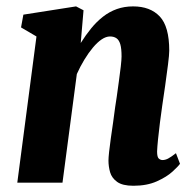

<svg xmlns="http://www.w3.org/2000/svg" viewBox="-20 -586 618 616"><path d="M239 -448Q255 -473.5 272.5 -495Q290 -516.5 310.5 -532.5Q331 -548.5 355 -557Q379 -565.5 407 -565.5Q462 -565.5 492.5 -533.2Q523 -501 523 -423.5Q523 -410.5 519 -378.8Q515 -347 509.8 -310.5Q504.5 -274 500.5 -247Q497 -222 493.2 -193Q489.5 -164 487 -139Q484.5 -114 484 -100Q484 -82 489.5 -77.2Q495 -72.5 501.5 -72.5Q510 -72.5 519.2 -77.2Q528.5 -82 544.5 -94.5L557.5 -60.5Q552 -52.5 533.5 -35.5Q515 -18.5 483.2 -4.2Q451.5 10 408 10Q373 10 355.8 -2.5Q338.5 -15 333.2 -33.5Q328 -52 328 -71Q328 -79.5 330 -98.5Q332 -117.5 335.5 -142Q339 -166.5 342.8 -192.8Q346.5 -219 349.5 -242.5Q351.5 -253 354.5 -275.2Q357.5 -297.5 361.2 -323.8Q365 -350 367.5 -372.5Q370 -395 370 -405Q370 -430 366 -443.8Q362 -457.5 353.8 -463.2Q345.5 -469 333 -469Q320 -469 306 -459.5Q292 -450 278 -433.2Q264 -416.5 250.8 -394.8Q237.5 -373 226.5 -348.5L180.5 0H35.5L97 -469L47.5 -498L55 -539L224 -565.5L248 -553Z"/></svg>

Font: Merriweather 24pt SemiCondensed Black
Style: Italic
Weight: 900
Width: 4
Italic angle: -7.8°
Designer: Eben Sorkin
Foundry: Eben Sorkin
Version: Version 2.101